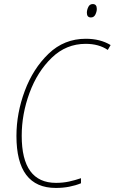

<svg xmlns="http://www.w3.org/2000/svg" viewBox="-20 -916 565 946"><path d="M255 10Q290 10 321 4Q352 -2 379 -13V-38Q350 -28 320 -21.5Q290 -15 256 -15Q87 -15 87 -247Q87 -354 125.5 -458.5Q164 -563 235 -631.5Q306 -700 402 -700Q467 -700 511 -670L525 -694Q474 -725 403 -725Q296 -725 219.5 -651.5Q143 -578 102 -468Q61 -358 61 -246Q61 10 255 10ZM428 -830Q443 -830 450 -844.5Q457 -859 457 -872Q457 -896 437 -896Q422 -896 415 -881.5Q408 -867 408 -853Q408 -830 428 -830Z"/></svg>

Font: Noto Sans UI SemiCondensed Thin
Style: Italic
Weight: 250
Width: 4
Italic angle: -12°
Designer: Monotype Design Team
Foundry: Monotype Imaging Inc.
Version: Version 1.901